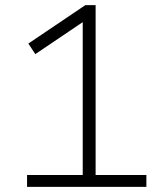

<svg xmlns="http://www.w3.org/2000/svg" viewBox="-20 -725 640 745"><path d="M85 0V-46H301V-667L332 -660L117 -515L90 -556L311 -705H351V-46H548V0Z"/></svg>

Font: Nunito Sans 7pt ExtraLight
Style: Regular
Weight: 250
Designer: Vernon Adams
Foundry: Vernon Adams
Version: Version 3.101;gftools[0.9.27]